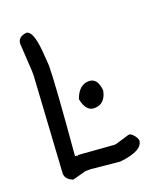

<svg xmlns="http://www.w3.org/2000/svg" viewBox="-105 -575 525 647"><g transform="rotate(-20 157.5 -251.5)"><path d="M66 -511Q90 -511 97 -436L101 -382Q101 -321 79 -64H85V-61L89 -64H97L214 -55H222L272 -70H279Q295 -60 301 -42Q301 -4 216 5L114 -5H95L47 8Q20 -2 20 -24L41 -367V-382L35 -482Q35 -507 66 -511ZM209 -286Q240 -286 244 -240Q235 -194 196 -194Q166 -194 157 -240Q173 -286 209 -286Z"/></g></svg>

Font: Just Me Again Down Here
Style: Regular
Weight: 400
Designer: Kimberly Geswein
Foundry: Kimberly Geswein
Version: Version 1.002 2007